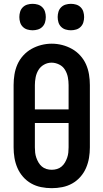

<svg xmlns="http://www.w3.org/2000/svg" viewBox="-20 -974 540 1002"><path d="M250 8Q222 8 194.5 2.5Q167 -3 143 -16.5Q119 -30 100.5 -51Q82 -72 71 -97.5Q60 -123 55.5 -150Q51 -177 51 -205V-530Q51 -558 55.5 -585.5Q60 -613 71 -638Q82 -663 101 -684Q120 -705 144 -718.5Q168 -732 195 -739Q222 -746 250 -746Q278 -746 305 -739Q332 -732 356 -718.5Q380 -705 399 -684Q418 -663 429 -638Q440 -613 444.5 -585.5Q449 -558 449 -530V-205Q449 -177 444.5 -150Q440 -123 429 -97.5Q418 -72 399.5 -51Q381 -30 357 -16.5Q333 -3 305.5 2.5Q278 8 250 8ZM162 -403H338V-530Q338 -551 334 -571.5Q330 -592 319 -610Q308 -628 288.5 -637.5Q269 -647 249 -647Q228 -647 209.5 -636.5Q191 -626 180.5 -608.5Q170 -591 166 -570.5Q162 -550 162 -530ZM250 -88Q264 -88 277.5 -92Q291 -96 301.5 -105Q312 -114 319 -126Q326 -138 330.5 -151Q335 -164 336.5 -177.5Q338 -191 338 -205V-332H162V-205Q162 -191 163.5 -177.5Q165 -164 169.5 -151Q174 -138 181 -126Q188 -114 198.5 -105Q209 -96 222.5 -92Q236 -88 250 -88ZM350 -816Q336 -816 322.5 -820Q309 -824 299 -834Q289 -844 285 -857.5Q281 -871 281 -885Q281 -899 285 -912.5Q289 -926 299 -936Q309 -946 322.5 -950Q336 -954 350 -954Q364 -954 377.5 -950Q391 -946 401 -936Q411 -926 415 -912.5Q419 -899 419 -885Q419 -871 415 -857.5Q411 -844 401 -834Q391 -824 377.5 -820Q364 -816 350 -816ZM150 -816Q136 -816 122.5 -820Q109 -824 99 -834Q89 -844 85 -857.5Q81 -871 81 -885Q81 -899 85 -912.5Q89 -926 99 -936Q109 -946 122.5 -950Q136 -954 150 -954Q164 -954 177.5 -950Q191 -946 201 -936Q211 -926 215 -912.5Q219 -899 219 -885Q219 -871 215 -857.5Q211 -844 201 -834Q191 -824 177.5 -820Q164 -816 150 -816Z"/></svg>

Font: Iosevka SS08 Regular
Style: Bold
Weight: 700
Monospace: yes
Designer: Belleve Invis
Foundry: Belleve Invis
Version: Version 16.3.4; ttfautohint (v1.8.4)